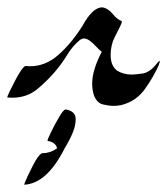

<svg xmlns="http://www.w3.org/2000/svg" viewBox="-64 -276 458 527"><path d="M247.1 14.6Q235.8 14.6 218.8 10.7Q201.7 6.8 193.4 -15.6Q189 -30.8 189 -46.4Q189 -83.5 215.3 -133.8Q208 -139.2 200.2 -147.9Q179.7 -170.4 167 -170.4Q161.6 -170.4 156.2 -167Q134.8 -149.9 118.7 -122.6Q88.9 -74.2 40 -32.7Q10.3 -7.8 -29.8 -7.8L-43.5 -8.3L-43.9 -9.3Q-43.9 -12.2 -34.7 -30.8Q-3.4 -94.7 6.3 -94.7L19 -94.2Q60.1 -94.2 95.2 -124.5Q130.4 -154.8 162.1 -204.6Q189.5 -254.9 215.8 -255.9Q231.9 -254.4 247.1 -235.8Q256.3 -224.1 270 -217.8Q270.5 -217.3 270.5 -216.3Q270.5 -211.4 251 -174.3Q239.7 -152.8 239.7 -124.5Q239.7 -96.2 256.8 -82.5Q274.4 -71.3 297.9 -71.3Q305.2 -71.3 325.9 -74Q346.7 -76.7 364.7 -99.6Q372.1 -108.9 374 -108.9Q374.5 -108.9 374.5 -107.4Q374.5 -104.5 371.1 -95.7Q356.4 -63.5 335.9 -34.7Q311 2.4 267.6 12.7Q257.3 14.6 247.1 14.6ZM2.4 231V230.5Q2.4 228.5 11.2 209Q15.6 200.2 18.8 193.4Q22 186.5 22.9 185.1Q23.9 183.6 25.4 180.2L33.2 165.5Q45.4 145.5 52.2 144.5Q71.8 144.5 88.4 133.8L92.8 130.9Q88.4 114.3 66.9 110.8L66.4 109.9Q66.4 106.9 75.2 88.4Q85.9 66.9 86.9 65.4Q87.9 64 89.4 61L97.7 46.4Q109.9 24.4 116.7 24.4Q142.6 29.3 143.6 48.8V53.7Q143.6 81.5 113.8 130.4Q64.9 228 2.4 231Z"/></svg>

Font: Terrible Cursive
Style: Regular
Weight: 400
Designer: GGBotNet
Foundry: GGBotNet
Version: 1.00